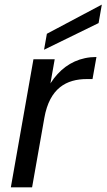

<svg xmlns="http://www.w3.org/2000/svg" viewBox="-20 -802 456 822"><path d="M169.9 -297.6C192.6 -425.1 264.8 -463.5 352 -463.5H376.1L392.9 -558C255.7 -558 169.7 -448.8 143.5 -302.5ZM26.4 0H117.4L214.2 -548.3H123.2ZM180.7 -657.4 168.6 -589 402.1 -703.2 415.9 -782.3Z"/></svg>

Font: Poppins Devanagari Thin
Style: Italic
Weight: 100
Italic angle: -10°
Designer: Ninad Kale (Devanagari), Jonny Pinhorn (Latin)
Foundry: Indian Type Foundry
Version: 4.005